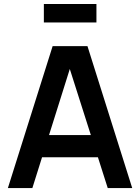

<svg xmlns="http://www.w3.org/2000/svg" viewBox="-20 -954 710 974"><path d="M202.5 -840V-933.7H469.2V-840ZM20 0 247 -720H423.7L650.7 0H526.5L320.7 -646H347.3L144.2 0ZM146.7 -156.2V-268.7H524.7V-156.2Z"/></svg>

Font: Hauora
Style: Regular
Weight: 400
Designer: Wayne Shih
Foundry: WCYS
Version: Version 1.001